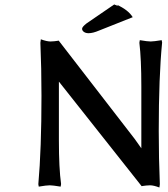

<svg xmlns="http://www.w3.org/2000/svg" viewBox="-20 -831 752 861"><path d="M511.2 -803.2 502.9 -810.1Q554.7 -787.1 575.2 -753.9L423.8 -693.8Q396.5 -682.1 377 -682.1Q364.3 -682.1 356.2 -688Q348.1 -693.8 348.1 -702.1Q348.1 -710.4 368.2 -726.1L492.2 -811ZM161.1 -639.2 163.1 -654.8Q189.9 -645 206.1 -645Q213.9 -645 223.1 -646Q232.4 -647 237.8 -647.9L243.2 -648.9L584 -208Q603.5 -180.7 613.8 -166V-442.9Q613.8 -566.9 605 -639.2L606.9 -650.9Q641.6 -645 655.8 -645Q668.9 -645 705.1 -650.9L707 -640.1Q691.9 -487.8 691.9 -243.2Q691.9 -119.6 696.8 -4.9L694.8 9.8Q668.9 0 652.8 0Q645 0 635.5 1Q626 2 620.6 2.9L615.2 3.9L255.9 -450.2Q254.4 -451.7 252.2 -454.8Q250 -458 248 -460.4Q246.1 -462.9 244.1 -464.8V-202.1Q244.1 -76.2 253.9 -5.9L252 5.9Q215.8 0 203.1 0Q188.5 0 153.8 5.9L151.9 -4.9Q166 -163.1 166 -401.9Q166 -524.4 161.1 -639.2Z"/></svg>

Font: Linear Smooth
Style: Bold
Weight: 700
Designer: Philipp H. Poll, Flanker
Foundry: Philipp H. Poll, reworked by Flanker
Version: Version 1.061 | FøM Fix